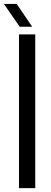

<svg xmlns="http://www.w3.org/2000/svg" viewBox="-39 -979 263 999"><path d="M59.9 0V-800H144.4V0ZM63.6 -840 -18.9 -958.7H47.8L128.4 -840Z"/></svg>

Font: Big Shoulders Stencil Text SC Thin
Style: Regular
Weight: 100
Designer: Patric King
Foundry: XO Type Co
Version: Version 2.001